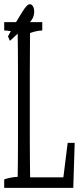

<svg xmlns="http://www.w3.org/2000/svg" viewBox="-26 -909 389 919"><path d="M176.3 -803.2Q176.3 -788.1 176.3 -763.2Q147 -761.7 117.7 -751Q116.7 -635.3 116.7 -560.1Q116.7 -407.2 116.7 -244.6Q116.7 -186.5 117.2 -141.1Q117.7 -95.7 118.2 -60.1H277.3Q287.6 -147.5 297.9 -225.1H331.5Q328.1 -122.6 324.7 -9.8H-5.9Q-5.9 -34.7 -5.9 -50.3Q26.4 -61.5 58.6 -62.5Q60.1 -144.5 60.1 -252.4Q60.1 -411.6 60.1 -561.5Q60.1 -670.9 58.6 -751Q26.4 -762.2 -5.9 -763.2Q-5.9 -788.1 -5.9 -803.2ZM21.5 -713.4 12.2 -734.9Q38.6 -785.2 76.7 -845.7Q92.3 -871.1 100.6 -879.4Q109.4 -888.7 117.4 -888.7Q125.5 -888.7 131.6 -878.9Q137.7 -869.1 137.7 -853.5Q137.7 -837.9 131.1 -823.2Q124.5 -808.6 103.8 -789.3Q83 -770 62 -751Q41 -731.9 21.5 -713.4Z"/></svg>

Font: Scarab Serif
Style: Condensed-Light
Weight: 300
Designer: John Roberts
Foundry: Scarab
Version: 1.0